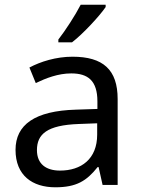

<svg xmlns="http://www.w3.org/2000/svg" viewBox="-20 -786 601 816"><path d="M429 -756V-766H323C300 -721 257 -655 228 -618V-606H286C333 -642 404 -719 429 -756ZM288 -545C218 -545 152 -524 105 -499L132 -433C176 -454 227 -474 283 -474C353 -474 394 -444 394 -355V-323L303 -320C128 -315 46 -256 46 -149C46 -40 118 10 215 10C305 10 348 -17 395 -76H399L416 0H480V-365C480 -490 418 -545 288 -545ZM314 -259 393 -262V-214C393 -110 325 -61 235 -61C177 -61 137 -88 137 -148C137 -216 180 -254 314 -259Z"/></svg>

Font: Noto Sans Arabic
Style: Regular
Weight: 400
Designer: Monotype Design Team, Nadine Chahine, Nizar Qandah and Khaled Hosny
Foundry: Monotype Imaging Inc.
Version: Version 2.012